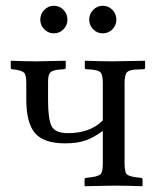

<svg xmlns="http://www.w3.org/2000/svg" viewBox="-20 -641 550 663"><path d="M335 -353Q335 -382.3 327.6 -390.6Q320.3 -398.9 293.9 -400.9L278.8 -401.9Q272.9 -402.3 272.9 -407.2V-429.2L274.9 -431.2Q332 -429.2 368.2 -429.2L480 -431.2L481 -429.2V-407.2Q481 -401.9 476.1 -401.9L450.2 -400.9Q426.3 -399.9 418.2 -391.4Q410.2 -382.8 410.2 -353V-78.1Q410.2 -48.8 416.7 -40.5Q423.3 -32.2 450.2 -28.8L466.8 -26.9Q472.2 -25.9 472.2 -22V0L470.2 2Q411.1 0 374 0L273.9 2L272 0V-21Q272 -26.4 277.8 -26.9L293.9 -28.8Q321.3 -32.2 328.1 -40.5Q335 -48.8 335 -78.1V-189Q303.7 -166 275.4 -156Q247.1 -146 204.1 -146Q131.3 -146 101.1 -181.2Q70.8 -216.3 70.8 -296.9V-354Q70.8 -381.8 63.5 -389.6Q56.2 -397.5 29.8 -400.9L22 -401.9Q17.1 -402.8 17.1 -407.2V-429.2L18.1 -431.2Q71.8 -429.2 106 -429.2L206.1 -431.2L207 -429.2V-408.2Q207 -402.3 201.2 -401.9L186 -400.9Q161.6 -398.9 153.8 -390.9Q146 -382.8 146 -358.9V-293Q146 -229 158.4 -205.1Q170.9 -181.2 214.8 -181.2Q291 -181.2 335 -225.1ZM132.8 -539.8Q119.1 -553.7 119.1 -573.2Q119.1 -592.8 132.8 -606.9Q146.5 -621.1 166 -621.1Q185.5 -621.1 199.2 -606.9Q212.9 -592.8 212.9 -573.2Q212.9 -553.7 199.2 -539.8Q185.5 -525.9 166 -525.9Q146.5 -525.9 132.8 -539.8ZM301.8 -539.8Q288.1 -553.7 288.1 -573.2Q288.1 -592.8 301.8 -606.9Q315.4 -621.1 335 -621.1Q354.5 -621.1 368.2 -606.9Q381.8 -592.8 381.8 -573.2Q381.8 -553.7 368.2 -539.8Q354.5 -525.9 335 -525.9Q315.4 -525.9 301.8 -539.8Z"/></svg>

Font: Linux Libertine Display G
Style: Regular
Weight: 400
Designer: Philipp H. Poll
Foundry: Philipp H. Poll
Version: Version 5.0.9